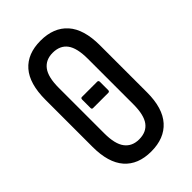

<svg xmlns="http://www.w3.org/2000/svg" viewBox="-204 -736 817 817"><g transform="rotate(-45 204.5 -327.5)"><path d="M159 -300Q152 -300 152 -308V-358Q152 -367 159 -367H251Q259 -367 259 -358V-309Q259 -300 251 -300ZM204 6Q125 6 83 -42Q41 -90 41 -185V-468Q41 -565 83 -613Q125 -661 204 -661Q283 -661 326 -613Q369 -565 369 -468V-185Q369 -90 326 -42Q283 6 204 6ZM204 -67Q248 -67 270 -96.5Q292 -126 292 -190V-464Q292 -529 270 -558.5Q248 -588 204 -588Q162 -588 139.5 -558.5Q117 -529 117 -464V-190Q117 -126 139.5 -96.5Q162 -67 204 -67Z"/></g></svg>

Font: Sofia Sans Extra Condensed Medium
Style: Regular
Weight: 500
Version: Version 4.100